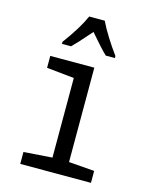

<svg xmlns="http://www.w3.org/2000/svg" viewBox="-115 -842 730 918"><g transform="rotate(15 250.0 -383.0)"><path d="M75 -59 216 -69V-463L80 -477V-536H298V-69L425 -59V0H75ZM119 -616Q184 -704 211 -766H288Q303 -734 329 -692.5Q355 -651 381 -616V-606H336Q309 -631 250 -700L235 -683Q188 -629 164 -606H119Z"/></g></svg>

Font: Noto Sans Mono UI Cond
Style: Regular
Weight: 400
Width: 3
Monospace: yes
Designer: Monotype Design team
Foundry: Monotype Imaging Inc.
Version: Version 1.000